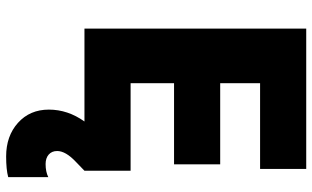

<svg xmlns="http://www.w3.org/2000/svg" viewBox="-218 -552 1028 632"><g transform="rotate(90 296.0 -236.0)"><path d="M495.1 257.8Q427.7 257.8 384.3 218.8Q340.8 179.7 340.8 117.2Q340.8 54.7 379.9 0H74.2V-730H536.1V-578.1H253.9V-446.8H521V-294.9H253.9V-151.9H542V0L512.2 28.8Q477.1 62 477.1 89.8Q477.1 107.4 488.8 117.7Q500.5 127.9 520 127.9Q545.4 127.9 563 119.1V251Q538.1 257.8 495.1 257.8Z"/></g></svg>

Font: Sora ExtraBold
Style: Regular
Weight: 800
Designer: Jonathan Barnbrook, Julián Moncada
Foundry: Barnbrook Fonts
Version: Version 2.000